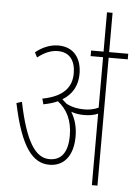

<svg xmlns="http://www.w3.org/2000/svg" viewBox="-56 -848 633 891"><g transform="rotate(5 260.5 -402.5)"><path d="M311 -218C311 -259 302 -296 281 -331C299 -324 320 -321 341 -321C363 -321 387 -324 406 -333V0H432V-596H521V-622H432V-805H406V-622H348V-596H406V-361C386 -351 361 -347 340 -347C314 -347 285 -351 256 -366C249 -372 243 -378 235 -385C283 -414 304 -458 304 -509C304 -580 268 -632 195 -632C159 -632 122 -618 89 -591L101 -568C131 -592 162 -606 195 -606C250 -606 277 -568 277 -509C277 -448 243 -399 142 -380L149 -354C174 -359 196 -365 215 -374C258 -341 284 -291 284 -220C284 -144 256 -103 199 -103C133 -103 86 -176 49 -357L24 -349C67 -143 125 -77 201 -77C267 -77 311 -126 311 -218Z"/></g></svg>

Font: Noto Sans Devanagari ExtraCondensed Thin
Style: Regular
Weight: 100
Width: 2
Designer: Jelle Bosma - Monotype Design Team
Foundry: Monotype Imaging Inc.
Version: Version 2.004